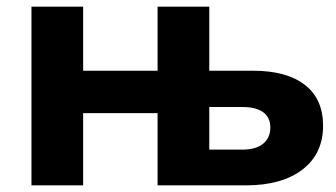

<svg xmlns="http://www.w3.org/2000/svg" viewBox="-20 -558 1012 578"><path d="M74.7 0V-537.9H230.3V-345.1H454.4V-537.9H610V-345.1H741.5Q842.9 -345.1 897.8 -302.5Q952.6 -259.9 952.6 -179.5Q952.6 -95.5 890.8 -47.8Q828.9 0 720.2 0H454.4V-217.5H230.3V0ZM610 -107.6H710.2Q750.5 -107.6 772.2 -125.4Q793.8 -143.2 793.8 -174.1Q793.8 -204.5 772.3 -220.2Q750.8 -235.8 710.2 -235.8H610Z"/></svg>

Font: Montserrat Thin
Style: Regular
Weight: 100
Designer: Julieta Ulanovsky
Foundry: Julieta Ulanovsky
Version: Version 9.000